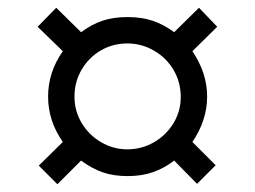

<svg xmlns="http://www.w3.org/2000/svg" viewBox="-20 -540 658 495"><path d="M80 -113 142 -174Q104 -228 104 -291Q104 -354 142 -408L77 -471L125 -520L189 -457Q216 -477 244 -486.5Q272 -496 309 -496Q345 -496 373.5 -486.5Q402 -477 429 -457L493 -520L540 -471L476 -408Q514 -352 514 -291Q514 -230 476 -174L536 -114L488 -66L429 -126Q403 -106 374 -96Q345 -86 309 -86Q272 -86 244 -96Q216 -106 189 -126L128 -65ZM446 -290Q446 -328 427.5 -359.5Q409 -391 377 -409.5Q345 -428 308 -428Q271 -428 240 -410Q209 -392 190.5 -360.5Q172 -329 172 -291Q172 -254 190.5 -223Q209 -192 240.5 -173.5Q272 -155 308 -155Q345 -155 376.5 -173Q408 -191 427 -222Q446 -253 446 -290Z"/></svg>

Font: Taviraj ExtraBold
Style: Regular
Weight: 800
Designer: Katatrad Team
Foundry: CadsonDemak
Version: Version 1.001